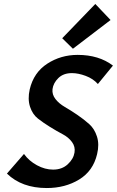

<svg xmlns="http://www.w3.org/2000/svg" viewBox="-20 -942 590 969"><path d="M348 -696 294 -749 461 -922 538 -841ZM356 -172Q361 -201 343.5 -225Q326 -249 296.5 -264.5Q267 -280 233 -301Q199 -322 171.5 -343.5Q144 -365 131.5 -403.5Q119 -442 130 -491Q150 -576 218.5 -620.5Q287 -665 372 -665Q479 -665 550 -611L474 -518Q450 -545 412.5 -559Q375 -573 343 -573Q300 -573 274.5 -548Q249 -523 245 -492Q242 -465 260 -442Q278 -419 307.5 -402Q337 -385 370 -362.5Q403 -340 430 -316Q457 -292 469.5 -252.5Q482 -213 470 -164Q450 -79 379.5 -36Q309 7 216 7Q90 7 15 -66L101 -165Q126 -130 166.5 -108Q207 -86 248 -86Q293 -86 322 -113Q351 -140 356 -172Z"/></svg>

Font: EauTest
Style: Bold Italic
Weight: 700
Italic angle: -12°
Designer: Christian Thalmann (Catharsis Fonts)
Version: Version 0.001;PS 000.001;hotconv 1.0.88;makeotf.lib2.5.64775